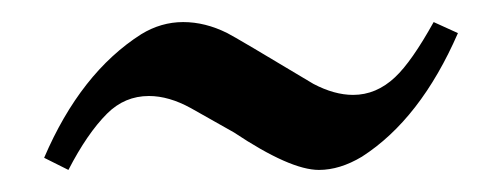

<svg xmlns="http://www.w3.org/2000/svg" viewBox="-20 -352 455 174"><path d="M395 -322Q361 -244 308 -210Q288 -198 269 -198Q243 -198 192 -232Q162 -249 153 -254Q133 -265 115 -265Q93 -265 77 -249Q59 -231 42 -198L20 -209Q53 -286 108 -321Q126 -332 146 -332Q166 -332 186 -322Q194 -318 264 -276Q283 -266 300 -266Q321 -266 338 -282Q353 -296 373 -332Z"/></svg>

Font: Pochaevsk Unicode
Style: Normal
Weight: 400
Version: Version 1.1